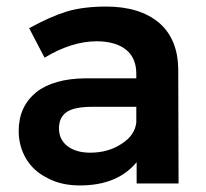

<svg xmlns="http://www.w3.org/2000/svg" viewBox="-20 -560 630 586"><path d="M397 0H525L524 -350C523 -410 504 -457 466 -490C427 -523 373 -540 304 -540C258 -540 218 -535 184 -525C149 -514 111 -497 69 -474L116 -384C171 -417 224 -434 275 -434C314 -434 344 -425 365 -408C386 -391 396 -366 396 -335V-321H240C175 -320 125 -306 90 -278C55 -249 37 -210 37 -160C37 -129 45 -100 60 -75C75 -50 97 -30 126 -16C154 -1 187 6 224 6C262 6 296 0 325 -12C354 -24 378 -42 397 -65ZM351 -121C324 -103 292 -94 255 -94C226 -94 203 -101 186 -114C169 -127 160 -145 160 -168C160 -191 168 -208 185 -219C201 -229 226 -234 261 -234H396V-186C393 -160 378 -138 351 -121Z"/></svg>

Font: Argentum Sans Medium
Style: Regular
Weight: 500
Designer: Julieta Ulanovsky
Foundry: Julieta Ulanovsky
Version: Version 5.001;January 29, 2019;FontCreator 11.5.0.2425 64-bi